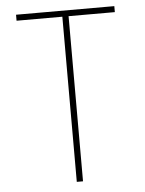

<svg xmlns="http://www.w3.org/2000/svg" viewBox="-52 -756 604 798"><g transform="rotate(-5 250.0 -357.0)"><path d="M262 0V-689H455V-714H45V-689H236V0Z"/></g></svg>

Font: Noto Sans Mono UI Condensed Thin
Style: Regular
Weight: 250
Width: 3
Designer: Monotype Design team
Foundry: Monotype Imaging Inc.
Version: 1.000